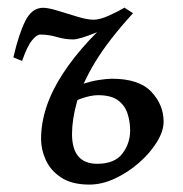

<svg xmlns="http://www.w3.org/2000/svg" viewBox="-20 -478 494 518"><path d="M421.4 -149.9Q421.4 -124 403.1 -94.5Q384.8 -64.9 355 -38.8Q325.2 -12.7 290 3.7Q254.9 20 221.2 20Q173.8 20 145 1Q116.2 -18.1 103.5 -46.4Q90.8 -74.7 90.8 -103Q90.8 -189.5 149.9 -279.8Q209 -370.1 315.4 -457.5L338.9 -442.4Q272 -369.1 236.3 -309.8Q200.7 -250.5 187.5 -202.9Q174.3 -155.3 174.3 -116.7Q174.3 -36.1 242.2 -36.1Q289.1 -36.1 310.1 -63.5Q331.1 -90.8 331.1 -126.5Q331.1 -149.4 324.2 -171.1Q317.4 -192.9 298.8 -207Q280.3 -221.2 244.1 -221.2Q225.1 -221.2 198.7 -211.9Q172.4 -202.6 148.4 -179.7L156.7 -222.7Q174.3 -240.7 199 -249.8Q223.6 -258.8 246.6 -262.2Q269.5 -265.6 281.7 -265.6Q355 -265.6 388.2 -230.5Q421.4 -195.3 421.4 -149.9ZM96.2 -457Q110.4 -457 136.2 -449Q162.1 -440.9 189 -432.9Q215.8 -424.8 232.4 -424.8Q249.5 -424.8 274.7 -436.3Q299.8 -447.8 315.4 -457L338.9 -441.9Q284.2 -408.2 238.8 -389.9Q193.4 -371.6 177.7 -371.6Q155.8 -371.6 133.3 -378.2Q110.8 -384.8 88.4 -384.8Q79.1 -384.8 66.2 -368.9Q53.2 -353 39.6 -313.5L16.1 -323.2Q30.3 -385.3 48.1 -421.1Q65.9 -457 96.2 -457Z"/></svg>

Font: Gentium Book Plus
Style: Italic
Weight: 400
Italic angle: -8°
Designer: Victor Gaultney, Annie Olsen, Iska Routamaa, Becca Hirsbrunner
Foundry: SIL International
Version: Version 6.101